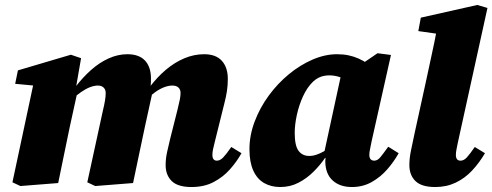

<svg xmlns="http://www.w3.org/2000/svg" viewBox="-20 -736 1980 772"><path d="M62 12 30 -3 119 -420 180 -386 41 -399 52 -453 265 -516 306 -502 282 -364 291 -365 261 -228Q249 -171 237.5 -114.5Q226 -58 214 0ZM363 12 331 -3 393 -288Q399 -313 402 -330.5Q405 -348 405 -362Q405 -376 396.5 -384Q388 -392 374 -392Q359 -392 342 -385.5Q325 -379 305.5 -365.5Q286 -352 264 -332L259 -386H283Q312 -424 345.5 -454Q379 -484 416.5 -501Q454 -518 492 -518Q539 -518 563 -492.5Q587 -467 587 -420Q587 -399 585.5 -388.5Q584 -378 581 -365H593L563 -228Q551 -171 539 -114.5Q527 -58 515 0ZM750 16Q695 16 670.5 -8Q646 -32 646 -72Q646 -100 652.5 -127.5Q659 -155 664 -177L694 -296Q700 -320 703 -335.5Q706 -351 706 -362Q706 -376 697.5 -384Q689 -392 673 -392Q658 -392 640.5 -385.5Q623 -379 604 -365.5Q585 -352 562 -331L558 -385H581Q612 -426 647 -455.5Q682 -485 721 -501.5Q760 -518 801 -518Q848 -518 872 -491.5Q896 -465 896 -419Q896 -393 892.5 -370Q889 -347 883 -324L843 -163Q839 -148 836.5 -135.5Q834 -123 834 -113Q834 -102 838.5 -96Q843 -90 852 -90Q865 -90 877.5 -103Q890 -116 910 -145L951 -120Q932 -86 904.5 -55Q877 -24 839 -4Q801 16 750 16Z M1107 16Q1070 16 1042 0Q1014 -16 998.5 -50Q983 -84 983 -136Q983 -192 1004 -247.5Q1025 -303 1060.5 -351.5Q1096 -400 1141.5 -437.5Q1187 -475 1237 -496.5Q1287 -518 1335 -518Q1360 -518 1381.5 -513.5Q1403 -509 1422 -500.5Q1441 -492 1458 -480L1392 -400Q1368 -419 1346.5 -426Q1325 -433 1304 -433Q1294 -433 1283 -431Q1272 -429 1261 -423.5Q1250 -418 1239 -408Q1215 -385 1198.5 -349Q1182 -313 1173.5 -273.5Q1165 -234 1165 -202Q1165 -150 1180.5 -129.5Q1196 -109 1223 -109Q1238 -109 1252.5 -114Q1267 -119 1280.5 -126.5Q1294 -134 1307 -143L1309 -101H1287Q1268 -73 1241 -46Q1214 -19 1180.5 -1.5Q1147 16 1107 16ZM1395 16Q1347 16 1318 -10Q1289 -36 1288 -85Q1288 -88 1288 -90.5Q1288 -93 1288.5 -96Q1289 -99 1289 -101H1279L1354 -447H1388L1498 -522L1552 -515L1474 -167Q1471 -150 1468 -137Q1465 -124 1465 -113Q1465 -102 1470 -96Q1475 -90 1485 -90Q1498 -90 1509.5 -104Q1521 -118 1541 -146L1583 -120Q1564 -86 1537 -55Q1510 -24 1474.5 -4Q1439 16 1395 16Z M1730 16Q1675 16 1650.5 -8Q1626 -32 1626 -72Q1626 -100 1632.5 -131Q1639 -162 1647 -200L1693 -410Q1704 -463 1715.5 -514.5Q1727 -566 1737 -620L1803 -591L1662 -611L1672 -665L1899 -716L1940 -704L1821 -163Q1818 -148 1815.5 -135.5Q1813 -123 1813 -113Q1813 -102 1817.5 -96Q1822 -90 1832 -90Q1845 -90 1857 -103Q1869 -116 1889 -145L1930 -120Q1907 -81 1878 -50Q1849 -19 1812 -1.5Q1775 16 1730 16Z"/></svg>

Font: Source Serif 4 Black
Style: Italic
Weight: 900
Italic angle: -12°
Designer: Frank Grießhammer
Foundry: Adobe Systems Incorporated
Version: Version 4.004;hotconv 1.0.116;makeotfexe 2.5.65601